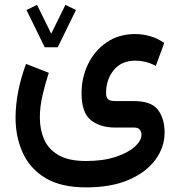

<svg xmlns="http://www.w3.org/2000/svg" viewBox="-20 -541 754 807"><path d="M168 -342.3 91.3 -499 135.7 -520.5 195.3 -399.4 254.9 -520.5 299.3 -499 222.7 -342.3ZM341.8 246.6Q236.3 246.6 171.1 207.3Q106 168 75.7 101.3Q45.4 34.7 45.4 -46.4Q45.4 -100.6 56.9 -158.4Q68.4 -216.3 89.4 -272.5L185.1 -234.9Q169.4 -187.5 158.4 -139.2Q147.5 -90.8 147.5 -46.9Q147.5 2.9 165.3 44.4Q183.1 85.9 225.6 110.8Q268.1 135.7 341.8 135.7Q413.1 135.7 465.3 118.7Q517.6 101.6 546.1 75.9Q574.7 50.3 574.7 25.4Q574.7 13.7 567.9 4.4Q561 -4.9 543 -4.9H463.9Q401.4 -4.9 362.1 -35.9Q322.8 -66.9 322.8 -149.4Q322.8 -215.3 350.3 -272Q377.9 -328.6 428.7 -363.3Q479.5 -397.9 548.3 -397.9Q578.6 -397.9 610.1 -389.2Q641.6 -380.4 670.4 -360.4L634.8 -264.2Q612.3 -275.9 591.1 -281Q569.8 -286.1 548.8 -286.1Q490.7 -286.1 458.3 -246.6Q425.8 -207 425.8 -149.4Q425.8 -130.9 434.8 -123.5Q443.8 -116.2 464.8 -116.2H542.5Q616.7 -116.2 644.3 -78.9Q671.9 -41.5 671.9 16.1Q671.9 77.1 633.5 129.9Q595.2 182.6 521.7 214.6Q448.2 246.6 341.8 246.6Z"/></svg>

Font: Vazirmatn UI FD Medium
Style: Regular
Weight: 500
Designer: Saber Rastikerdar
Foundry: Saber Rastikerdar
Version: Version 33.003